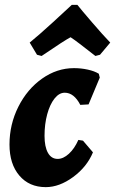

<svg xmlns="http://www.w3.org/2000/svg" viewBox="-20 -757 473 789"><path d="M163 -199Q163 -154 177 -129Q191 -104 217 -104Q240 -104 263 -125Q286 -146 302 -182L321 -179L362 -131Q337 -71 280.5 -29.5Q224 12 168 12Q100 12 59.5 -35.5Q19 -83 19 -163Q19 -246 55.5 -318.5Q92 -391 153 -434Q214 -477 284 -477Q313 -477 340.5 -471Q368 -465 386 -454L390 -438L344 -328L310 -326Q284 -376 246 -376Q223 -376 204 -352Q185 -328 174 -287.5Q163 -247 163 -199ZM275 -737H298Q312 -719 358 -665.5Q404 -612 433 -582L391 -532L372 -527Q292 -590 270 -604Q245 -591 151 -527L132 -532L102 -582Q139 -612 197.5 -665.5Q256 -719 275 -737Z"/></svg>

Font: Alegreya ExtraBold
Style: Italic
Weight: 800
Italic angle: -7°
Designer: Juan Pablo del Peral
Foundry: Huerta Tipografica
Version: Version 2.007; ttfautohint (v1.6)